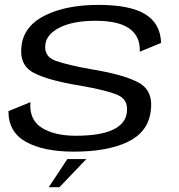

<svg xmlns="http://www.w3.org/2000/svg" viewBox="-20 -615 732 785"><path d="M282 5Q158.5 5 86.5 -34.8Q14.5 -74.5 14.5 -160.5L104.5 -197.5Q98.5 -126 150.2 -93Q202 -60 290.5 -60Q388.5 -60 440.8 -84.2Q493 -108.5 498.5 -154.5Q506 -208 459.8 -227.2Q413.5 -246.5 310 -264.5Q176 -286 116.2 -318.2Q56.5 -350.5 68.5 -432Q80.5 -511.5 166.5 -553.2Q252.5 -595 383 -595Q512.5 -595 574.5 -556.5Q636.5 -518 638.5 -439.5L551.5 -403.5Q554 -466.5 509.2 -498.2Q464.5 -530 371 -530Q279 -530 224.8 -502.8Q170.5 -475.5 165.5 -433.5Q159 -384 207.5 -366.5Q256 -349 355 -331.5Q490 -309.5 549.2 -275.8Q608.5 -242 596 -158.5Q584.5 -74 501.5 -34.5Q418.5 5 282 5ZM179.2 150.5 255.4 35.4H333L222.8 150.5Z"/></svg>

Font: Anybody ExtraExpanded Regular
Style: Italic
Weight: 400
Width: 8
Italic angle: -10°
Designer: Tyler Finck
Foundry: Etcetera Type Company
Version: Version 1.010; ttfautohint (v1.8.3) -l 8 -r 50 -G 200 -x 14 